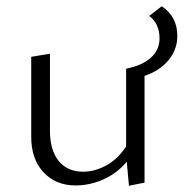

<svg xmlns="http://www.w3.org/2000/svg" viewBox="-20 -590 588 615"><path d="M443 -347V-5L393 5L386 -72Q354 -34 310.5 -15Q267 4 222 4Q159 4 119.5 -38Q80 -80 80 -152V-408L140 -418V-171Q140 -109 168 -74.5Q196 -40 246 -40Q284 -40 321 -60.5Q358 -81 384 -121V-370Q435 -380 463 -405Q491 -430 491 -467Q491 -514 458 -539L498 -570Q548 -537 548 -475Q548 -431 519.5 -397Q491 -363 443 -347Z"/></svg>

Font: Ysabeau SC Semilight
Style: Regular
Weight: 300
Designer: Christian Thalmann (Catharsis Fonts)
Version: Version 0.003